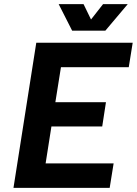

<svg xmlns="http://www.w3.org/2000/svg" viewBox="-20 -906 660 926"><path d="M488 -758 596 -886H477L419 -812L383 -886H263L328 -758ZM601 -582 620 -700H155L45 0H509L528 -118H200L228 -296H473L491 -413H247L274 -582Z"/></svg>

Font: Arthouse Owned
Style: Bold Italic
Weight: 700
Italic angle: -10°
Designer: Jeremy Tribby
Foundry: Tribby Type
Version: Version 1.000;PS 001.000;hotconv 1.0.88;makeotf.lib2.5.64775